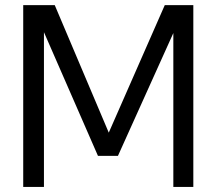

<svg xmlns="http://www.w3.org/2000/svg" viewBox="-20 -735 852 755"><path d="M71.3 0V-714.8H195.3L407.7 -213.4L627.9 -714.8H740.2V0H661.6V-605L443.8 -122.1H365.2L152.8 -608.4V0Z"/></svg>

Font: Pontano Sans
Style: Regular
Weight: 400
Designer: Vernon Adams
Foundry: Vernon Adams
Version: Version 2.001